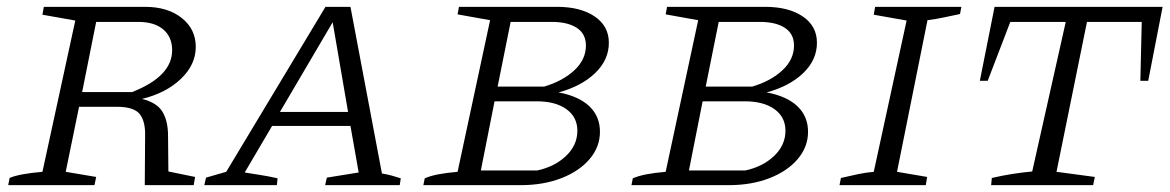

<svg xmlns="http://www.w3.org/2000/svg" viewBox="-20 -541 3420 561"><path d="M4 0 8 -21Q35 -33 104 -39L200 -481L104 -498L108 -521H404Q470 -521 511 -488.5Q552 -456 552 -404Q552 -352 508.5 -310.5Q465 -269 395 -252Q439 -241 455 -214Q471 -187 471 -144L472 -40L550 -24L546 0H403L404 -144Q405 -187 388 -208Q371 -229 321 -229H211L172 -39L261 -24L256 0ZM384 -477H261L220 -272H366Q483 -318 483 -394Q483 -433 457 -455Q431 -477 384 -477Z M1096 -34Q1110 -32 1124.5 -28Q1139 -24 1151 -20L1148 0H930L935 -22L1028 -37L1004 -173H775L695 -37Q719 -33 742 -29.5Q765 -26 791 -20L789 0H577L582 -22L641 -39L931 -521H1004ZM798 -214H997L952 -476Z M1217 0 1221 -20Q1237 -27 1260 -31.5Q1283 -36 1317 -39L1412 -482L1317 -499L1321 -521H1608Q1676 -521 1717.5 -493Q1759 -465 1759 -416Q1759 -366 1719 -327.5Q1679 -289 1612 -271Q1671 -260 1702 -230.5Q1733 -201 1733 -156Q1733 -112 1703 -76.5Q1673 -41 1620.5 -20.5Q1568 0 1501 0ZM1592 -477H1472L1434 -288H1570Q1624 -304 1658 -335.5Q1692 -367 1692 -408Q1692 -442 1665.5 -459.5Q1639 -477 1592 -477ZM1385 -43H1550Q1601 -54 1634 -85.5Q1667 -117 1667 -159Q1667 -199 1635 -222Q1603 -245 1548 -245H1425Z M1825 0 1829 -20Q1845 -27 1868 -31.5Q1891 -36 1925 -39L2020 -482L1925 -499L1929 -521H2216Q2284 -521 2325.5 -493Q2367 -465 2367 -416Q2367 -366 2327 -327.5Q2287 -289 2220 -271Q2279 -260 2310 -230.5Q2341 -201 2341 -156Q2341 -112 2311 -76.5Q2281 -41 2228.5 -20.5Q2176 0 2109 0ZM2200 -477H2080L2042 -288H2178Q2232 -304 2266 -335.5Q2300 -367 2300 -408Q2300 -442 2273.5 -459.5Q2247 -477 2200 -477ZM1993 -43H2158Q2209 -54 2242 -85.5Q2275 -117 2275 -159Q2275 -199 2243 -222Q2211 -245 2156 -245H2033Z M2433 0 2437 -21Q2463 -27 2486.5 -32Q2510 -37 2533 -39L2629 -481L2533 -498L2537 -521H2789L2785 -500Q2756 -494 2735 -489.5Q2714 -485 2690 -482L2601 -39L2689 -24L2685 0Z M3377 -521 3335 -305H3312L3316 -477H3156L3067 -39L3179 -24L3174 0H2876L2878 -21Q2908 -28 2936.5 -32.5Q2965 -37 2996 -40L3094 -477H2932L2866 -305H2843L2886 -521Z"/></svg>

Font: Piazzolla SC Light
Style: Italic
Weight: 300
Italic angle: -11.3°
Designer: Juan Pablo del Peral
Foundry: Huerta Tipografica
Version: Version 1.330